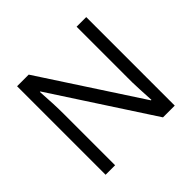

<svg xmlns="http://www.w3.org/2000/svg" viewBox="-170 -904 1095 1095"><g transform="rotate(-45 377.0 -357.0)"><path d="M655.8 0H561L170.9 -599.1H167Q174.8 -493.7 174.8 -405.8V0H98.1V-713.9H191.9L581.1 -117.2H585Q584 -130.4 580.6 -201.9Q577.1 -273.4 578.1 -304.2V-713.9H655.8Z"/></g></svg>

Font: Samim FD
Style: FD
Weight: 400
Foundry: DejaVu fonts team - Redesigned by Saber Rastikerdar
Version: Version 4.0.5